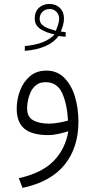

<svg xmlns="http://www.w3.org/2000/svg" viewBox="-20 -667 470 948"><path d="M304.2 -485.8Q284.2 -486.8 269 -489.3Q246.6 -457.5 203.9 -439Q161.1 -420.4 102.5 -416V-439.5Q156.7 -444.8 191.9 -459Q227.1 -473.1 249.5 -497.1Q212.9 -503.9 182.1 -522.2Q151.4 -540.5 151.4 -575.7Q151.4 -608.9 171.9 -628.2Q192.4 -647.5 223.6 -647.5Q255.4 -647.5 275.6 -627.9Q295.9 -608.4 295.9 -575.2Q295.9 -560.1 291.3 -543.2Q286.6 -526.4 280.3 -511.2Q286.1 -510.7 292 -509.8Q297.9 -508.8 304.2 -508.3ZM255.9 -515.1Q261.2 -528.3 266.6 -544.2Q272 -560.1 272 -574.7Q272 -595.7 258.3 -609.1Q244.6 -622.6 225.6 -622.6Q204.6 -622.6 190.2 -609.1Q175.8 -595.7 175.8 -573.7Q175.8 -555.2 189.2 -543.7Q202.6 -532.2 221.2 -525.9Q239.7 -519.5 255.9 -515.1ZM317.4 -19Q297.9 -12.7 270.3 -6.3Q242.7 0 218.8 0Q138.2 0 100.3 -31.7Q62.5 -63.5 62.5 -129.9Q62.5 -176.3 78.9 -219.5Q95.2 -262.7 127.7 -290.5Q160.2 -318.4 209 -318.4Q261.7 -318.4 296.9 -283.4Q332 -248.5 349.6 -191.2Q367.2 -133.8 367.2 -66.4Q367.2 62 298.8 146.5Q230.5 231 91.3 260.7L72.8 212.9Q186.5 187.5 244.6 128.2Q302.7 68.8 317.4 -19ZM315.9 -71.8Q311 -155.8 286.4 -208.5Q261.7 -261.2 205.1 -261.2Q176.8 -261.2 158.9 -247.3Q141.1 -233.4 131.3 -212.2Q121.6 -190.9 117.7 -169.4Q113.8 -147.9 113.8 -132.3Q113.8 -90.3 143.3 -73.5Q172.9 -56.6 221.2 -56.6Q244.1 -56.6 269 -61Q293.9 -65.4 315.9 -71.8Z"/></svg>

Font: Vazir Thin FD-WOL
Style: Thin-FD-WOL
Weight: 100
Designer: Saber Rastikerdar
Foundry: Saber Rastikerdar
Version: Version 30.1.0